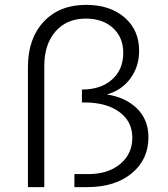

<svg xmlns="http://www.w3.org/2000/svg" viewBox="-20 -765 687 785"><path d="M94.2 -491.2Q94.2 -606.9 158.4 -676Q222.7 -745.1 332 -745.1Q429.7 -745.1 489.3 -693.6Q548.8 -642.1 548.8 -557.1Q548.8 -492.7 512.9 -444.1Q477.1 -395.5 417 -378.9Q494.6 -366.7 540.8 -320.8Q586.9 -274.9 586.9 -204.1Q586.9 -112.8 518.6 -56.4Q450.2 0 336.9 0H284.2V-53.2H340.8Q421.9 -53.2 471.4 -94.5Q521 -135.7 521 -202.1Q521 -268.6 467.8 -307.4Q414.6 -346.2 324.2 -346.2H314.9V-398.9Q392.1 -398.9 438 -439.7Q483.9 -480.5 483.9 -548.8Q483.9 -612.3 441.9 -650.6Q399.9 -689 331.1 -689Q252.9 -689 207 -636.5Q161.1 -584 161.1 -495.1V0H94.2Z"/></svg>

Font: Montserrat arm Light
Style: Regular
Weight: 300
Designer: Julieta Ulanovsky
Foundry: Julieta Ulanovsky
Version: Version 6.000;PS 006.000;hotconv 1.0.88;makeotf.lib2.5.64775